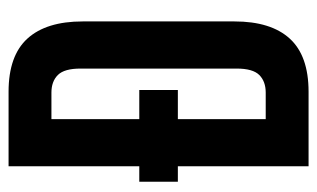

<svg xmlns="http://www.w3.org/2000/svg" viewBox="-166 -574 740 448"><g transform="rotate(-90 204.0 -350.0)"><path d="M40 -305H4V-395H40V-700H214Q298 -700 338 -656Q378 -612 378 -527V-173Q378 -88 338 -44Q298 0 214 0H40ZM150 -600V-395H218V-305H150V-100H212Q238 -100 253 -115Q268 -130 268 -168V-532Q268 -570 253 -585Q238 -600 212 -600Z"/></g></svg>

Font: SVN-Bebas Neue
Style: Bold
Weight: 700
Designer: Ryoichi Tsunekawa
Foundry: Ryoichi Tsunekawa
Version: Version 1.300; ttfautohint (v1.7.9-c794)